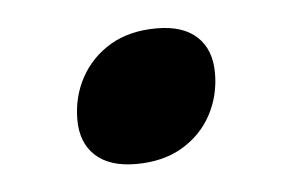

<svg xmlns="http://www.w3.org/2000/svg" viewBox="-28 -361 336 221"><g transform="rotate(-5 140.0 -250.0)"><path d="M159 -327Q189.5 -327 205.5 -312Q221.5 -297 221.5 -270Q221.5 -244 209.8 -222Q198 -200 175.8 -186.8Q153.5 -173.5 122 -173.5Q91.5 -173.5 75.2 -188.5Q59 -203.5 59 -230Q59 -256.5 71 -278.5Q83 -300.5 105.2 -313.8Q127.5 -327 159 -327Z"/></g></svg>

Font: Newsreader 9pt Medium
Style: Italic
Weight: 500
Italic angle: -17°
Designer: Hugues Gentile
Foundry: Production Type
Version: Version 1.003